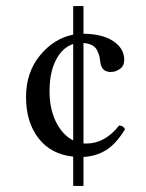

<svg xmlns="http://www.w3.org/2000/svg" viewBox="-20 -598 480 630"><path d="M220.2 -578.1H253.9V-487.3Q315.9 -486.8 351.8 -462.9Q387.7 -439 387.7 -401.4Q387.7 -382.3 373.8 -372.1Q359.9 -361.8 343.3 -361.8Q313 -361.8 309.1 -394.5Q307.6 -408.2 305.2 -416.7Q302.7 -425.3 297.4 -435.1Q292 -444.8 281 -450.2Q270 -455.6 253.9 -457V-127.4Q256.8 -127 263.2 -127Q324.7 -127 371.1 -186.5Q385.7 -185.1 390.1 -173.8Q360.4 -125 327.4 -105Q294.4 -85 253.9 -83V12.2H220.2V-84Q147 -91.8 106.2 -144.5Q65.4 -197.3 65.4 -279.3Q65.4 -360.4 111.1 -416Q156.7 -471.7 220.2 -484.4ZM220.2 -137.2V-453.6Q185.1 -442.4 163.8 -401.6Q142.6 -360.8 142.6 -298.8Q142.6 -239.7 164.1 -197.3Q185.5 -154.8 220.2 -137.2Z"/></svg>

Font: Linux Libertine G
Style: Regular
Weight: 400
Designer: Philipp H. Poll
Foundry: Philipp H. Poll
Version: Version 4.7.5